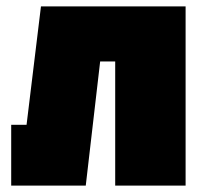

<svg xmlns="http://www.w3.org/2000/svg" viewBox="-20 -580 635 600"><path d="M560 -560V0H340V-388H293L248 0H15V-190H63L108 -560Z"/></svg>

Font: Tektur SemiCondensed Black
Style: Regular
Weight: 900
Width: 4
Designer: Adam Jagosz
Foundry: Adam Jagosz
Version: Version 1.005;gftools[0.9.30]